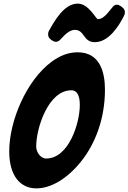

<svg xmlns="http://www.w3.org/2000/svg" viewBox="-20 -1037 710 1061"><path d="M321 -826C342 -850 368 -872 393 -872C449 -872 438 -804 504 -804C580 -804 636 -891 666 -951C669 -956 670 -962 670 -968C670 -973 671 -985 656 -996V-997L647 -1003C640 -1008 633 -1011 626 -1011C617 -1011 610 -1007 604 -1000L594 -988C571 -959 548 -931 521 -931C510 -931 471 -1017 410 -1017C335 -1017 283 -925 250 -866C247 -861 246 -855 246 -848C246 -844 245 -832 258 -821L267 -814C274 -809 282 -806 289 -806C297 -806 304 -809 311 -816ZM181 4C261 4 352 -49 429 -146C506 -242 560 -381 560 -541C560 -641 531 -748 409 -748C359 -748 311 -730 264 -695C126 -592 31 -369 31 -201C31 -64 93 4 181 4ZM235 -161C203 -161 180 -198 180 -227C180 -330 247 -538 374 -538C416 -538 421 -488 421 -457C421 -356 360 -161 235 -161Z"/></svg>

Font: Bangerz
Style: Bold
Weight: 700
Designer: vernon adams
Foundry: Vernon Adams
Version: Version 2.10;December 28, 2023;FontCreator 13.0.0.2683 64-bi